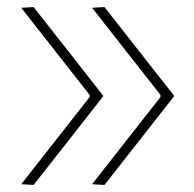

<svg xmlns="http://www.w3.org/2000/svg" viewBox="-20 -520 547 542"><path d="M275 2 240 0Q288.5 -61.5 336.5 -123Q384.5 -184.5 433 -246V-252Q384.5 -313.5 336.5 -375Q288.5 -436.5 240 -498L275 -500Q324.5 -437 373.5 -374.5Q422.5 -312 472 -249Q422.5 -186 373.5 -123.5Q324.5 -61 275 2ZM75 2 40 0Q88.5 -61.5 136.5 -123Q184.5 -184.5 233 -246V-252Q184.5 -313.5 136.5 -375Q88.5 -436.5 40 -498L75 -500Q124.5 -437 173.5 -374.5Q222.5 -312 272 -249Q222.5 -186 173.5 -123.5Q124.5 -61 75 2Z"/></svg>

Font: Commissioner Thin Thin
Style: Regular
Weight: 250
Version: Version 1.000